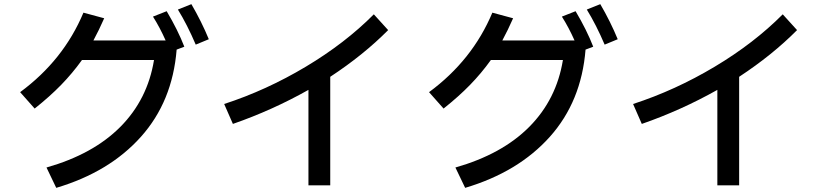

<svg xmlns="http://www.w3.org/2000/svg" viewBox="-20 -858 3980 925"><path d="M902 -838Q951 -754 986 -669L923 -643Q882 -739 837 -812ZM783 -804Q837 -713 868 -633L831 -619Q811 -369 659 -199Q507 -29 251 47L204 -51Q429 -115 560 -247Q691 -379 722 -569H375Q329 -505 274.5 -449Q220 -393 147 -335L77 -414Q286 -568 382 -797L482 -770Q457 -713 430 -663H778Q750 -726 717 -778Z M1850 -713Q1731 -593 1571 -488V35H1466V-425Q1292 -327 1102 -261L1060 -357Q1263 -423 1453 -536.5Q1643 -650 1781 -789Z M2872 -838Q2921 -754 2956 -669L2893 -643Q2852 -739 2807 -812ZM2753 -804Q2807 -713 2838 -633L2801 -619Q2781 -369 2629 -199Q2477 -29 2221 47L2174 -51Q2399 -115 2530 -247Q2661 -379 2692 -569H2345Q2299 -505 2244.5 -449Q2190 -393 2117 -335L2047 -414Q2256 -568 2352 -797L2452 -770Q2427 -713 2400 -663H2748Q2720 -726 2687 -778Z M3820 -713Q3701 -593 3541 -488V35H3436V-425Q3262 -327 3072 -261L3030 -357Q3233 -423 3423 -536.5Q3613 -650 3751 -789Z"/></svg>

Font: IBM Plex Sans JP Medium
Style: Regular
Weight: 500
Designer: Mike Abbink; Paul van der Laan; Pieter van Rosmalen; Wujin Sim; Yejin Wi; Jinhee Kim; Boomi Park; Yona Kim; Kichan Ma
Foundry: Sandoll Inc.
Version: Version 1.001